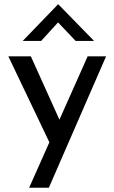

<svg xmlns="http://www.w3.org/2000/svg" viewBox="-20 -677 534 896"><path d="M116 199 389 -414H475L208 199ZM218 3 19 -414H124L291 -44ZM333 -486 240 -584 267 -590 172 -486H86L251 -657H252L419 -486Z"/></svg>

Font: Josefin Sans Thin
Style: Regular
Weight: 400
Version: Version 2.000